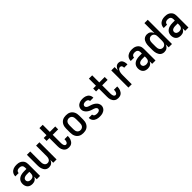

<svg xmlns="http://www.w3.org/2000/svg" viewBox="441 -2422 4117 4117"><g transform="rotate(-45 2500.0 -363.5)"><path d="M205 8Q174 8 144 -1Q114 -10 92.5 -32Q71 -54 61.5 -83.5Q52 -113 52 -144Q52 -170 59 -195.5Q66 -221 81.5 -241.5Q97 -262 119.5 -276.5Q142 -291 166.5 -299Q191 -307 217 -310Q243 -313 269 -313H339V-354Q339 -372 333.5 -389Q328 -406 315 -418Q302 -430 284.5 -435Q267 -440 249 -440Q233 -440 217 -437Q201 -434 187.5 -425Q174 -416 166.5 -401.5Q159 -387 159 -371V-368H58V-373Q58 -396 65 -418.5Q72 -441 85.5 -460Q99 -479 118 -492.5Q137 -506 158.5 -514Q180 -522 203 -525Q226 -528 249 -528Q273 -528 297.5 -524.5Q322 -521 344.5 -511Q367 -501 386 -485Q405 -469 417.5 -448Q430 -427 435 -402.5Q440 -378 440 -354V0H339V-77Q331 -58 317.5 -41Q304 -24 286 -13Q268 -2 247 3Q226 8 205 8ZM246 -80Q265 -80 284 -86.5Q303 -93 316 -107.5Q329 -122 334 -141.5Q339 -161 339 -180V-225H269Q256 -225 243.5 -224Q231 -223 218.5 -220Q206 -217 194 -212Q182 -207 172.5 -198.5Q163 -190 158 -178Q153 -166 153 -153Q153 -137 160.5 -121.5Q168 -106 182 -96.5Q196 -87 212.5 -83.5Q229 -80 246 -80Z M709 8Q685 8 661.5 0.5Q638 -7 620.5 -23Q603 -39 591 -60.5Q579 -82 572 -105Q565 -128 562.5 -152Q560 -176 560 -200V-520H661V-200Q661 -186 662.5 -172Q664 -158 668 -144.5Q672 -131 679.5 -118.5Q687 -106 697.5 -97Q708 -88 722 -84Q736 -80 750 -80Q764 -80 778 -84Q792 -88 802.5 -97Q813 -106 820.5 -118.5Q828 -131 832 -144.5Q836 -158 837.5 -172Q839 -186 839 -200V-520H940V0H839V-85Q831 -65 819 -47Q807 -29 789.5 -16.5Q772 -4 751 2Q730 8 709 8Z M1310 8Q1287 8 1264 2Q1241 -4 1222 -18Q1203 -32 1189.5 -51.5Q1176 -71 1168 -93Q1160 -115 1157.5 -138.5Q1155 -162 1155 -186V-432H1070V-520H1155V-735H1255V-520H1420V-432H1255V-186Q1255 -175 1256 -164Q1257 -153 1259 -142Q1261 -131 1264.5 -120.5Q1268 -110 1274 -100.5Q1280 -91 1289.5 -85.5Q1299 -80 1310 -80Q1321 -80 1330.5 -85.5Q1340 -91 1346 -99.5Q1352 -108 1356 -118.5Q1360 -129 1362 -139Q1364 -149 1365 -160Q1366 -171 1366 -181V-187H1466V-177Q1466 -154 1462.5 -131.5Q1459 -109 1450.5 -88Q1442 -67 1428.5 -48Q1415 -29 1396.5 -16Q1378 -3 1355.5 2.5Q1333 8 1310 8Z M1750 8Q1723 8 1696 3Q1669 -2 1645 -15Q1621 -28 1602.5 -48.5Q1584 -69 1572.5 -94Q1561 -119 1556.5 -146Q1552 -173 1552 -200V-320Q1552 -347 1556.5 -374Q1561 -401 1572.5 -426Q1584 -451 1602.5 -471.5Q1621 -492 1645 -505Q1669 -518 1696 -523Q1723 -528 1750 -528Q1777 -528 1804 -523Q1831 -518 1855 -505Q1879 -492 1897.5 -471.5Q1916 -451 1927.5 -426Q1939 -401 1943.5 -374Q1948 -347 1948 -320V-200Q1948 -173 1943.5 -146Q1939 -119 1927.5 -94Q1916 -69 1897.5 -48.5Q1879 -28 1855 -15Q1831 -2 1804 3Q1777 8 1750 8ZM1750 -80Q1772 -80 1792.5 -89.5Q1813 -99 1825.5 -117Q1838 -135 1842.5 -156.5Q1847 -178 1847 -200V-320Q1847 -342 1842.5 -363.5Q1838 -385 1825.5 -403Q1813 -421 1792.5 -430.5Q1772 -440 1750 -440Q1728 -440 1707.5 -430.5Q1687 -421 1674.5 -403Q1662 -385 1657.5 -363.5Q1653 -342 1653 -320V-200Q1653 -178 1657.5 -156.5Q1662 -135 1674.5 -117Q1687 -99 1707.5 -89.5Q1728 -80 1750 -80Z M2249 8Q2227 8 2204.5 5.5Q2182 3 2161 -4Q2140 -11 2120.5 -23Q2101 -35 2087 -52.5Q2073 -70 2065.5 -91.5Q2058 -113 2058 -135V-142H2159V-139Q2159 -124 2168 -111Q2177 -98 2190.5 -91.5Q2204 -85 2219 -82.5Q2234 -80 2249 -80Q2264 -80 2279 -82Q2294 -84 2307 -90.5Q2320 -97 2329.5 -109.5Q2339 -122 2339 -137Q2339 -153 2329 -166.5Q2319 -180 2304.5 -188.5Q2290 -197 2274.5 -202Q2259 -207 2243 -212Q2227 -217 2211.5 -222.5Q2196 -228 2181 -235Q2166 -242 2152 -251Q2138 -260 2125.5 -270.5Q2113 -281 2102.5 -294Q2092 -307 2084 -321.5Q2076 -336 2072 -352Q2068 -368 2068 -384Q2068 -406 2075 -427Q2082 -448 2095 -465.5Q2108 -483 2126.5 -495.5Q2145 -508 2165.5 -515.5Q2186 -523 2207.5 -525.5Q2229 -528 2251 -528Q2273 -528 2294.5 -525.5Q2316 -523 2336.5 -515.5Q2357 -508 2375.5 -496Q2394 -484 2407 -466.5Q2420 -449 2427 -428Q2434 -407 2434 -385V-378H2333V-381Q2333 -395 2325.5 -407.5Q2318 -420 2306 -427.5Q2294 -435 2279.5 -437.5Q2265 -440 2251 -440Q2237 -440 2223 -438Q2209 -436 2197 -429Q2185 -422 2177 -410Q2169 -398 2169 -384Q2169 -367 2179 -353.5Q2189 -340 2203 -331.5Q2217 -323 2233 -318Q2249 -313 2265 -308Q2281 -303 2296.5 -297.5Q2312 -292 2326.5 -285Q2341 -278 2355 -269Q2369 -260 2382 -249.5Q2395 -239 2405.5 -226.5Q2416 -214 2423.5 -199.5Q2431 -185 2435.5 -168.5Q2440 -152 2440 -136Q2440 -114 2432.5 -92.5Q2425 -71 2411 -53.5Q2397 -36 2377.5 -23.5Q2358 -11 2337 -4Q2316 3 2293.5 5.5Q2271 8 2249 8Z M2810 8Q2787 8 2764 2Q2741 -4 2722 -18Q2703 -32 2689.5 -51.5Q2676 -71 2668 -93Q2660 -115 2657.5 -138.5Q2655 -162 2655 -186V-432H2570V-520H2655V-735H2755V-520H2920V-432H2755V-186Q2755 -175 2756 -164Q2757 -153 2759 -142Q2761 -131 2764.5 -120.5Q2768 -110 2774 -100.5Q2780 -91 2789.5 -85.5Q2799 -80 2810 -80Q2821 -80 2830.5 -85.5Q2840 -91 2846 -99.5Q2852 -108 2856 -118.5Q2860 -129 2862 -139Q2864 -149 2865 -160Q2866 -171 2866 -181V-187H2966V-177Q2966 -154 2962.5 -131.5Q2959 -109 2950.5 -88Q2942 -67 2928.5 -48Q2915 -29 2896.5 -16Q2878 -3 2855.5 2.5Q2833 8 2810 8Z M3119 0V-520H3220V-420Q3226 -440 3236.5 -459.5Q3247 -479 3262 -495Q3277 -511 3297.5 -519.5Q3318 -528 3340 -528Q3359 -528 3377 -522.5Q3395 -517 3409.5 -504.5Q3424 -492 3433 -475.5Q3442 -459 3447 -441Q3452 -423 3454 -404Q3456 -385 3456 -366H3355Q3355 -379 3353.5 -391.5Q3352 -404 3346 -415.5Q3340 -427 3328.5 -433.5Q3317 -440 3305 -440Q3287 -440 3272.5 -431Q3258 -422 3248.5 -407.5Q3239 -393 3233.5 -376.5Q3228 -360 3225 -343.5Q3222 -327 3221 -310Q3220 -293 3220 -276V0Z M3705 8Q3674 8 3644 -1Q3614 -10 3592.5 -32Q3571 -54 3561.5 -83.5Q3552 -113 3552 -144Q3552 -170 3559 -195.5Q3566 -221 3581.5 -241.5Q3597 -262 3619.5 -276.5Q3642 -291 3666.5 -299Q3691 -307 3717 -310Q3743 -313 3769 -313H3839V-354Q3839 -372 3833.5 -389Q3828 -406 3815 -418Q3802 -430 3784.5 -435Q3767 -440 3749 -440Q3733 -440 3717 -437Q3701 -434 3687.5 -425Q3674 -416 3666.5 -401.5Q3659 -387 3659 -371V-368H3558V-373Q3558 -396 3565 -418.5Q3572 -441 3585.5 -460Q3599 -479 3618 -492.5Q3637 -506 3658.5 -514Q3680 -522 3703 -525Q3726 -528 3749 -528Q3773 -528 3797.5 -524.5Q3822 -521 3844.5 -511Q3867 -501 3886 -485Q3905 -469 3917.5 -448Q3930 -427 3935 -402.5Q3940 -378 3940 -354V0H3839V-77Q3831 -58 3817.5 -41Q3804 -24 3786 -13Q3768 -2 3747 3Q3726 8 3705 8ZM3746 -80Q3765 -80 3784 -86.5Q3803 -93 3816 -107.5Q3829 -122 3834 -141.5Q3839 -161 3839 -180V-225H3769Q3756 -225 3743.5 -224Q3731 -223 3718.5 -220Q3706 -217 3694 -212Q3682 -207 3672.5 -198.5Q3663 -190 3658 -178Q3653 -166 3653 -153Q3653 -137 3660.5 -121.5Q3668 -106 3682 -96.5Q3696 -87 3712.5 -83.5Q3729 -80 3746 -80Z M4205 8Q4181 8 4157 0.5Q4133 -7 4115 -22.5Q4097 -38 4084.5 -59.5Q4072 -81 4065 -104Q4058 -127 4055 -151.5Q4052 -176 4052 -200V-320Q4052 -344 4055 -368.5Q4058 -393 4065 -416Q4072 -439 4084 -460.5Q4096 -482 4114.5 -497.5Q4133 -513 4157 -520.5Q4181 -528 4205 -528Q4227 -528 4248.5 -522.5Q4270 -517 4287.5 -504Q4305 -491 4318 -472.5Q4331 -454 4339 -434V-735H4440V0H4339V-86Q4331 -66 4318 -47.5Q4305 -29 4287.5 -16Q4270 -3 4248.5 2.5Q4227 8 4205 8ZM4246 -80Q4268 -80 4287.5 -90Q4307 -100 4319 -118Q4331 -136 4335 -157Q4339 -178 4339 -200V-320Q4339 -342 4335 -363Q4331 -384 4319 -402Q4307 -420 4287.5 -430Q4268 -440 4246 -440Q4224 -440 4204.5 -430Q4185 -420 4173 -402Q4161 -384 4157 -363Q4153 -342 4153 -320V-200Q4153 -178 4157 -157Q4161 -136 4173 -118Q4185 -100 4204.5 -90Q4224 -80 4246 -80Z M4705 8Q4674 8 4644 -1Q4614 -10 4592.5 -32Q4571 -54 4561.5 -83.5Q4552 -113 4552 -144Q4552 -170 4559 -195.5Q4566 -221 4581.5 -241.5Q4597 -262 4619.5 -276.5Q4642 -291 4666.5 -299Q4691 -307 4717 -310Q4743 -313 4769 -313H4839V-354Q4839 -372 4833.5 -389Q4828 -406 4815 -418Q4802 -430 4784.5 -435Q4767 -440 4749 -440Q4733 -440 4717 -437Q4701 -434 4687.5 -425Q4674 -416 4666.5 -401.5Q4659 -387 4659 -371V-368H4558V-373Q4558 -396 4565 -418.5Q4572 -441 4585.5 -460Q4599 -479 4618 -492.5Q4637 -506 4658.5 -514Q4680 -522 4703 -525Q4726 -528 4749 -528Q4773 -528 4797.5 -524.5Q4822 -521 4844.5 -511Q4867 -501 4886 -485Q4905 -469 4917.5 -448Q4930 -427 4935 -402.5Q4940 -378 4940 -354V0H4839V-77Q4831 -58 4817.5 -41Q4804 -24 4786 -13Q4768 -2 4747 3Q4726 8 4705 8ZM4746 -80Q4765 -80 4784 -86.5Q4803 -93 4816 -107.5Q4829 -122 4834 -141.5Q4839 -161 4839 -180V-225H4769Q4756 -225 4743.5 -224Q4731 -223 4718.5 -220Q4706 -217 4694 -212Q4682 -207 4672.5 -198.5Q4663 -190 4658 -178Q4653 -166 4653 -153Q4653 -137 4660.5 -121.5Q4668 -106 4682 -96.5Q4696 -87 4712.5 -83.5Q4729 -80 4746 -80Z"/></g></svg>

Font: Iosevka Term Semibold
Style: Regular
Weight: 600
Monospace: yes
Designer: Belleve Invis
Foundry: Belleve Invis
Version: Version 31.4.0